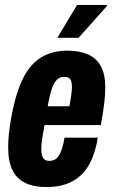

<svg xmlns="http://www.w3.org/2000/svg" viewBox="-20 -745 457 777"><path d="M168 12Q117 12 82.5 -4.5Q48 -21 30.5 -56.5Q13 -92 13 -148Q13 -173 16 -202.5Q19 -232 25 -266Q43 -367 72.5 -426.5Q102 -486 147 -513Q192 -540 252 -540Q301 -540 335.5 -525Q370 -510 388 -477.5Q406 -445 406 -391Q406 -367 402.5 -333.5Q399 -300 388 -239H160Q154 -206 150.5 -182Q147 -158 147 -140Q147 -125 150.5 -114.5Q154 -104 161 -99Q168 -94 179 -94Q192 -94 201.5 -99Q211 -104 218 -115Q225 -126 231 -144Q237 -162 241 -188H376Q367 -136 350.5 -98.5Q334 -61 308 -36.5Q282 -12 247.5 0Q213 12 168 12ZM173 -315H261Q266 -342 268.5 -361.5Q271 -381 271 -394Q271 -408 268 -417Q265 -426 258 -430Q251 -434 240 -434Q221 -434 209 -421Q197 -408 188.5 -382Q180 -356 173 -315ZM212 -592 292 -725H413V-721L298 -592Z"/></svg>

Font: Archivo ExtraCondensed ExtraBold
Style: Italic
Weight: 800
Width: 2
Italic angle: -10°
Designer: Hector Gatti
Foundry: Omnibus-Type
Version: Version 2.001